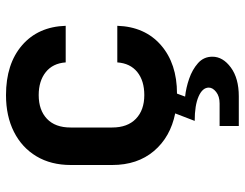

<svg xmlns="http://www.w3.org/2000/svg" viewBox="-108 -492 816 640"><g transform="rotate(-90 300.0 -172.0)"><path d="M200 216V152H275Q299 152 313.5 140.5Q328 129 328 116Q328 95 298.5 82Q269 69 217 69L242 4Q163 -12 116.5 -67Q70 -122 70 -206V-344Q70 -410 99 -458.5Q128 -507 180.5 -533.5Q233 -560 303 -560Q407 -560 469 -506.5Q531 -453 534 -361H412Q409 -404 379.5 -427.5Q350 -451 303 -451Q253 -451 224 -423.5Q195 -396 195 -345V-206Q195 -155 224 -127Q253 -99 303 -99Q351 -99 380 -122.5Q409 -146 412 -189H534Q531 -97 469.5 -43.5Q408 10 308 10L298 37Q327 40 357.5 50.5Q388 61 409.5 80Q431 99 431 128Q431 163 395 189.5Q359 216 299 216Z"/></g></svg>

Font: Tiny
Style: Bold
Weight: 700
Monospace: yes
Designer: Philipp Nurullin, Konstantin Bulenkov
Foundry: JetBrains
Version: Version 2.251; ttfautohint (v1.8.4.7-5d5b)